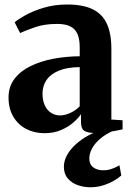

<svg xmlns="http://www.w3.org/2000/svg" viewBox="-20 -566 566 831"><path d="M172.5 10.5Q129.5 10.5 94.2 -7.5Q59 -25.5 38 -60.2Q17 -95 17 -144.5Q17 -191.5 43 -225.2Q69 -259 112.8 -280.2Q156.5 -301.5 211.5 -311.8Q266.5 -322 325 -322.5V-362Q325 -395 316 -417.2Q307 -439.5 285.8 -451Q264.5 -462.5 226.5 -462.5Q172.5 -462.5 131.5 -448.2Q90.5 -434 67 -423L43.5 -469.5Q58 -482.5 90.5 -500.5Q123 -518.5 169.2 -532.5Q215.5 -546.5 271.5 -546.5Q339 -546.5 381 -526Q423 -505.5 442.5 -463.2Q462 -421 462 -355V-48.5L510.5 -45.5V-6Q499.5 -3.5 479.8 0.2Q460 4 437 6.8Q414 9.5 392.5 9.5Q359.5 9.5 345 0.2Q330.5 -9 330.5 -38.5V-72Q320 -55.5 297.8 -36Q275.5 -16.5 244 -3Q212.5 10.5 172.5 10.5ZM240 -66.5Q261 -66.5 284.8 -77.5Q308.5 -88.5 325 -106V-275.5Q270 -275 234.2 -260Q198.5 -245 181.2 -219.5Q164 -194 164 -161Q164 -131.5 173.8 -110.2Q183.5 -89 200.8 -77.8Q218 -66.5 240 -66.5ZM371 244.5Q343.5 244.5 317.2 235.5Q291 226.5 273.8 206.8Q256.5 187 256.5 155.5Q256.5 133 267.5 110.5Q278.5 88 299 67.2Q319.5 46.5 347.5 29Q375.5 11.5 409.5 -1L435 -5L472 -1Q436 15 412.8 35.2Q389.5 55.5 378 77.2Q366.5 99 366.5 120Q366.5 145.5 383.5 158.2Q400.5 171 426.5 171Q446.5 171 463.5 165Q480.5 159 497 149.5L505 193.5Q491 206 470 217.8Q449 229.5 423.8 237Q398.5 244.5 371 244.5Z"/></svg>

Font: Merriweather 72pt
Style: Bold
Weight: 700
Version: Version 2.100